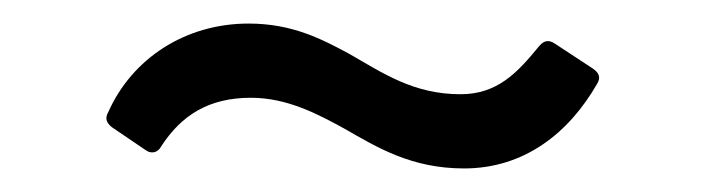

<svg xmlns="http://www.w3.org/2000/svg" viewBox="-20 -374 597 163"><path d="M374 -231C425 -231 463 -261 487 -303C490 -308 489 -312 483 -316L451 -337C445 -341 441 -339 437 -334C419 -312 402 -294 371 -294C331 -294 305 -312 277 -328C253 -341 228 -354 191 -354C137 -354 92 -324 72 -279C69 -274 70 -270 75 -266L103 -247C108 -243 114 -244 117 -250C134 -276 157 -291 193 -291C224 -291 250 -277 272 -265C300 -249 329 -231 374 -231Z"/></svg>

Font: Elastic
Style: elastic
Weight: 400
Designer: Jeremy Tribby
Foundry: Tribby Type
Version: Version 1.422;hotconv 1.0.109;makeotfexe 2.5.65596